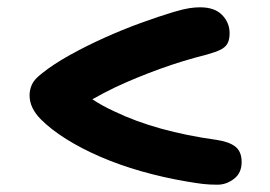

<svg xmlns="http://www.w3.org/2000/svg" viewBox="-20 -587 740 526"><path d="M576 -81Q554 -81 536.5 -83Q519 -85 490 -90Q426 -101 366.5 -118Q307 -135 255 -157.5Q203 -180 161.5 -206Q120 -232 92 -260Q61 -291 61 -326Q61 -341 67.5 -355.5Q74 -370 95 -386Q126 -411 171 -436Q216 -461 266 -483.5Q316 -506 365.5 -524Q415 -542 455 -554Q482 -562 498 -564.5Q514 -567 528 -567Q568 -567 588.5 -546Q609 -525 609 -496Q609 -478 603 -467.5Q597 -457 583.5 -450.5Q570 -444 545 -437Q481 -421 417.5 -398Q354 -375 296 -348Q263 -332 233 -315Q260 -297 293 -282Q351 -254 421.5 -234.5Q492 -215 572 -204Q607 -199 624.5 -185.5Q642 -172 642 -143Q642 -113 621 -97Q600 -81 576 -81Z"/></svg>

Font: Shantell Sans Light SemiBold
Style: Regular
Weight: 600
Version: Version 1.008;[ac192a2d6]